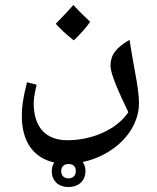

<svg xmlns="http://www.w3.org/2000/svg" viewBox="-20 -537 632 775"><path d="M278 -374C306 -401 329 -427 344 -449C318 -473 295 -496 276 -517C261 -499 237 -474 205 -441C223 -421 247 -398 278 -374ZM256 218C296 218 325 194 325 153C325 139 321 127 314 117C342 111 368 102 394 89C485 43 541 -37 541 -121C541 -152 535 -193 526 -241C516 -296 507 -347 503 -376C448 -345 426 -314 426 -272C426 -242 453 -177 498 -84C452 -15 353 29 252 29C164 29 116 -24 116 -121C116 -141 121 -166 128 -195L89 -205C73 -140 68 -107 68 -70C68 35 115 100 199 119C193 128 189 140 189 154C189 194 217 218 256 218ZM256 183C238 183 227 171 227 154C227 134 240 125 257 125C274 125 286 134 286 154C286 171 275 183 256 183Z"/></svg>

Font: Noto Naskh Arabic UI Medium
Style: Regular
Weight: 500
Designer: Monotype Design Team, David Williams, Mohamad Dakak and Nizar Qandah
Foundry: Monotype Imaging Inc.
Version: Version 2.014